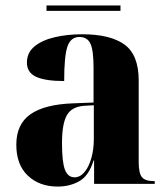

<svg xmlns="http://www.w3.org/2000/svg" viewBox="-20 -676 616 706"><path d="M192 10Q125 10 82.5 -30Q40 -70 40 -144Q40 -219 91.5 -255.5Q143 -292 248 -296L324 -299V-427Q324 -491 312.5 -515.5Q301 -540 272 -540Q240 -540 228 -505Q216 -470 216 -378Q147 -378 113 -393.5Q79 -409 79 -446Q79 -482 106.5 -505Q134 -528 180.5 -539Q227 -550 282 -550Q386 -550 438 -512Q490 -474 490 -380V-81Q490 -39 502 -24.5Q514 -10 546 -10H549V0H326V-86H324Q307 -30 272 -10Q237 10 192 10ZM254 -24Q275 -24 291 -43.5Q307 -63 316 -95Q325 -127 325 -165V-289L290 -287Q244 -284 226 -252.5Q208 -221 208 -150Q208 -79 219 -51.5Q230 -24 254 -24ZM151 -636V-656H423V-636Z"/></svg>

Font: Noto Serif Display SemiCondensed ExtraBold
Style: Regular
Weight: 800
Width: 4
Designer: Monotype Design Team
Foundry: Monotype Imaging Inc.
Version: Version 2.009